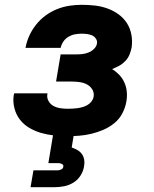

<svg xmlns="http://www.w3.org/2000/svg" viewBox="-20 -558 640 798"><path d="M260 8Q232 8 204.5 5Q177 2 151 -5.5Q125 -13 102 -26.5Q79 -40 63 -60.5Q47 -81 40 -108Q33 -135 37 -162Q38 -164 38 -166Q38 -168 39 -170H177Q177 -169 177 -168.5Q177 -168 177 -167Q174 -152 181.5 -138.5Q189 -125 201.5 -118Q214 -111 229.5 -108.5Q245 -106 260 -106Q271 -106 281.5 -106.5Q292 -107 302.5 -108.5Q313 -110 323.5 -113Q334 -116 343.5 -121.5Q353 -127 360 -136Q367 -145 369 -155Q372 -172 364 -185.5Q356 -199 342.5 -206.5Q329 -214 312.5 -216.5Q296 -219 280 -219H213L232 -332H299Q311 -332 323.5 -333.5Q336 -335 348.5 -340Q361 -345 371 -355Q381 -365 383 -377Q385 -388 378.5 -397.5Q372 -407 362.5 -411Q353 -415 342 -416.5Q331 -418 319 -418Q306 -418 292 -415.5Q278 -413 265 -405.5Q252 -398 243.5 -385.5Q235 -373 232 -359H86Q91 -386 102 -410Q113 -434 130 -455.5Q147 -477 169.5 -493.5Q192 -510 217 -520Q242 -530 268 -534Q294 -538 319 -538Q347 -538 374 -535Q401 -532 426 -523Q451 -514 472 -499Q493 -484 507 -462.5Q521 -441 526 -414.5Q531 -388 527 -360Q524 -345 518 -330.5Q512 -316 500.5 -304Q489 -292 475 -284.5Q461 -277 446 -271Q462 -261 475.5 -247Q489 -233 497 -215Q505 -197 507 -176.5Q509 -156 505 -135Q501 -111 488.5 -87Q476 -63 455 -46Q434 -29 409.5 -18.5Q385 -8 360 -2Q335 4 310 6Q285 8 260 8ZM107 220 119 150H219Q226 150 234 146.5Q242 143 243 135Q245 128 238 124Q231 120 224 120H181L201 0H287L278 55Q290 59 301.5 65.5Q313 72 320.5 82.5Q328 93 330 107Q332 121 329 135Q326 154 314.5 172Q303 190 285 201Q267 212 247 216Q227 220 207 220Z"/></svg>

Font: Iosevka Curly Heavy Extended
Style: Italic
Weight: 900
Width: 7
Italic angle: -9°
Monospace: yes
Designer: Belleve Invis
Foundry: Belleve Invis
Version: Version 11.1.0; ttfautohint (v1.8.3)